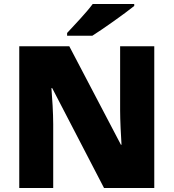

<svg xmlns="http://www.w3.org/2000/svg" viewBox="-20 -998 874 967"><path d="M656 -968V-978H447C414 -933 352 -869 318 -832V-818H445C499 -852 609 -930 656 -968ZM757 -51V-765H585V-442C585 -393 589 -315 592 -269H589L329 -765H77V-51H248V-373C248 -426 243 -508 239 -554H243L504 -51Z"/></svg>

Font: Noto Sans Tamil UI Black
Style: Regular
Weight: 900
Designer: Jelle Bosma - Monotype Design Team
Foundry: Monotype Imaging Inc.
Version: Version 2.004